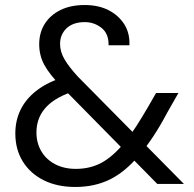

<svg xmlns="http://www.w3.org/2000/svg" viewBox="-20 -732 773 764"><path d="M606 0 223 -389Q177 -436 156.5 -473.5Q136 -511 136 -556Q136 -602 158 -637Q180 -672 220.5 -692Q261 -712 317 -712Q372 -712 412 -691.5Q452 -671 474.5 -635.5Q497 -600 495 -552H412Q413 -598 384 -621Q355 -644 317 -644Q271 -644 245 -619.5Q219 -595 219 -557Q219 -526 237 -495.5Q255 -465 290 -427L712 0ZM280 12Q208 12 154.5 -14.5Q101 -41 71 -89Q41 -137 41 -201Q41 -252 61.5 -294.5Q82 -337 123 -369.5Q164 -402 224 -422L257 -434L300 -379L262 -365Q192 -340 158.5 -300Q125 -260 125 -205Q125 -163 144.5 -130Q164 -97 199.5 -78.5Q235 -60 282 -60Q340 -60 386 -85.5Q432 -111 479 -169Q500 -195 522.5 -230Q545 -265 570 -308L601 -362H690L645 -283Q618 -232 591 -191Q564 -150 537 -118Q480 -49 418.5 -18.5Q357 12 280 12Z"/></svg>

Font: DM Sans 17pt
Style: Regular
Weight: 400
Version: Version 4.004;gftools[0.9.30]